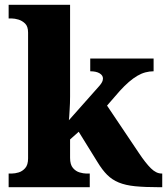

<svg xmlns="http://www.w3.org/2000/svg" viewBox="-20 -780 697 800"><path d="M16 0V-57H30Q42 -57 57.5 -61.5Q73 -66 85 -79.5Q97 -93 97 -120V-644Q97 -670 84.5 -682Q72 -694 56.5 -698.5Q41 -703 30 -703H16V-760H272V-378Q272 -365 271.5 -350Q271 -335 270 -321Q269 -307 268.5 -295.5Q268 -284 267 -279L393 -421Q400 -429 403.5 -435Q407 -441 408 -445.5Q409 -450 409 -453Q409 -466 395 -474.5Q381 -483 356 -483V-536H620V-483Q603 -483 586 -478.5Q569 -474 552 -464Q535 -454 517 -438.5Q499 -423 479 -401L426 -340L559 -142Q587 -100 609 -78.5Q631 -57 653 -57H656V0H642Q583 0 543 -4Q503 -8 475 -19.5Q447 -31 426.5 -51.5Q406 -72 386 -105L308 -231L272 -199V-122Q272 -94 284 -80Q296 -66 312 -61.5Q328 -57 338 -57H354V0Z"/></svg>

Font: Noto Serif Hebrew ExtraBold
Style: Regular
Weight: 800
Version: Version 2.003